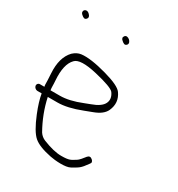

<svg xmlns="http://www.w3.org/2000/svg" viewBox="-151 -731 753 814"><g transform="rotate(30 225.0 -324.5)"><path d="M229.4 -619C223.6 -611.7 225 -604.7 233.4 -598C241.7 -590.9 249.7 -585.1 258 -594.5C270.3 -608.5 241 -633.7 229.4 -619ZM30.7 -608C38.8 -601.1 46.9 -595 54.8 -604.5C60.7 -611.5 58.9 -619.2 49.5 -627.5C31.4 -643.6 13.2 -621.9 30.7 -608ZM73 -264C70.7 -278.2 72.2 -287.8 70.4 -310C66.4 -361.9 74.7 -398.2 95.2 -419C109.8 -434.9 145.4 -436.3 202.1 -423.1C258.7 -409.9 291.2 -397.9 299.6 -387C311.9 -369.9 314.3 -353.5 306.7 -337.8C299.1 -322.1 280.5 -309 250.8 -298.5C244.2 -296.2 235.1 -292.7 223.5 -288C183.9 -272 149.1 -264 119 -264ZM8.5 -249C9.9 -241.1 18.1 -234 26 -234H47C51.1 -209.6 59.9 -180.6 73.5 -147C92.3 -100.6 110.3 -70.1 127.5 -55.3C144.7 -40.5 173.6 -29.1 214 -21C239.4 -15.9 290.8 -11.8 311.9 -24C342.4 -41.7 347.5 -42 373 -78C379.2 -84.7 378.3 -91.5 370.1 -98.5C361.9 -105.5 354.3 -105 347.3 -97C335.9 -83.9 329.4 -71.9 314.9 -63.5C296.1 -52.6 292.3 -46 250.8 -46C226.2 -46 195.8 -53.3 159.7 -67.9C148.3 -72.6 139 -80.3 131.8 -91C105.7 -137.1 87.5 -184.7 77 -234H124C156.3 -234 194.5 -242.7 238.7 -260C250.6 -264.7 263.1 -269.4 276.3 -274.3C305.2 -285 323.8 -299.6 332 -318C345.2 -347.3 342.6 -375 324.2 -401C313.7 -416.1 284 -430.4 235.1 -444C180.6 -459.2 138.9 -465 110.1 -461.5C96.4 -459.8 83.5 -453.3 71.4 -442C46.8 -416.1 36.1 -378 39.4 -327.4C41 -301.8 41.8 -283.3 41.7 -272L43 -264H21C13.1 -264 7.2 -256.9 8.5 -249Z"/></g></svg>

Font: MewTooHand
Style: Lta
Weight: 400
Designer: Mew Too, Robert Jablonski
Version: Version 0.77